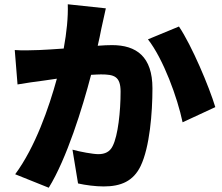

<svg xmlns="http://www.w3.org/2000/svg" viewBox="-20 -831 1040 898"><path d="M297 -811C299 -750 292 -681 278 -604C234 -601 193 -598 164 -597C125 -596 87 -594 49 -597L62 -436C95 -442 152 -450 184 -454C198 -456 220 -459 246 -463C209 -328 145 -143 51 -16L208 47C292 -89 366 -327 406 -481C424 -482 441 -483 452 -483C514 -483 544 -474 544 -402C544 -310 532 -197 507 -148C494 -121 471 -110 440 -110C415 -110 355 -121 319 -131L345 27C380 35 427 41 465 41C546 41 604 16 638 -55C680 -143 693 -302 693 -418C693 -566 618 -620 504 -620C486 -620 463 -619 437 -617C443 -643 449 -670 454 -697C460 -725 468 -762 475 -792ZM672 -647C744 -555 810 -374 834 -259L987 -330C958 -426 877 -618 817 -707Z"/></svg>

Font: Noto Sans CJK KR Black
Style: Regular
Weight: 900
Designer: Ryoko NISHIZUKA (kana & ideographs); Paul D. Hunt (Latin, Greek & Cyrillic); Wenlong ZHANG (bopomofo); Sandoll Communica
Foundry: Adobe Systems Incorporated
Version: Version 1.004;PS 1.004;hotconv 1.0.82;makeotf.lib2.5.63406